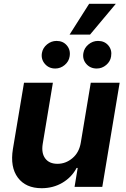

<svg xmlns="http://www.w3.org/2000/svg" viewBox="-20 -979 662 1006"><path d="M403.4 -232.2 455.6 -545.5H606.9L516 0H370.7L387.1 -99.1H381.4Q355.8 -50.4 307.4 -21.7Q258.9 7.1 198.2 7.1Q115.1 7.1 73.7 -48.1Q32.3 -103.3 47.6 -198.2L105.8 -545.5H257.1L203.8 -225.1Q196 -176.8 217 -148.8Q237.9 -120.7 281.2 -120.7Q324.6 -120.7 359.7 -150.4Q394.9 -180 403.4 -232.2ZM344.5 -797.6 447.1 -959.2H587L451.7 -797.6ZM486.9 -620Q452.8 -620 432 -644.2Q411.2 -668.3 416.9 -701.3Q421.5 -728 443.7 -746.3Q465.9 -764.6 493.6 -764.6Q527.7 -764.6 547.8 -740.8Q567.8 -717 562.1 -683.2Q558.2 -657 536.4 -638.5Q514.6 -620 486.9 -620ZM269.5 -620Q235.8 -620 215 -644.4Q194.2 -668.7 199.6 -701.3Q204.2 -728 226.4 -746.3Q248.6 -764.6 276.3 -764.6Q310.4 -764.6 330.4 -740.8Q350.5 -717 344.8 -683.2Q340.9 -657 319.1 -638.5Q297.2 -620 269.5 -620Z"/></svg>

Font: Karasuma Gothic
Style: Bold Italic
Weight: 700
Italic angle: 9.39998°
Designer: Rasmus Andersson / Ryoko Nishizuka
Foundry: Genbu
Version: Version 1.00